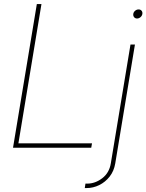

<svg xmlns="http://www.w3.org/2000/svg" viewBox="-20 -748 741 972"><path d="M45.9 0 166.5 -727.5H189.9L73.2 -22.5H445.8L441.9 0ZM640.6 -522.5H663.1L563.5 79.1Q557.1 117.7 535.2 145.8Q513.2 173.8 482.4 189Q451.7 204.1 418 204.1H409.2L412.6 181.6H421.4Q461.9 181.6 497.6 154.3Q533.2 127 541 79.1ZM673.8 -654.3Q664.6 -654.3 658.9 -661.1Q653.3 -668 654.8 -677.7Q656.2 -687 664.1 -693.6Q671.9 -700.2 681.6 -700.2Q691.4 -700.2 696.8 -693.6Q702.1 -687 700.7 -677.7Q699.2 -668 691.2 -661.1Q683.1 -654.3 673.8 -654.3Z"/></svg>

Font: Inter 28pt Thin
Style: Italic
Weight: 250
Italic angle: -9.3988°
Designer: Rasmus Andersson
Foundry: rsms
Version: Version 4.001;git-66647c0bb